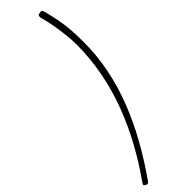

<svg xmlns="http://www.w3.org/2000/svg" viewBox="-361 -937 1001 1001"><g transform="rotate(-45 139.5 -436.5)"><path d="M-9 54Q52 -32 101 -122Q150 -212 185 -305.5Q220 -399 238.5 -495.5Q257 -592 258 -692Q258 -730 253.5 -770.5Q249 -811 242 -851.5Q235 -892 224 -929Q223 -940 225.5 -944.5Q228 -949 238 -950Q247 -952 251.5 -951Q256 -950 258 -944Q270 -902 278.5 -858.5Q287 -815 290 -772.5Q293 -730 293 -689Q294 -587 274.5 -489Q255 -391 218.5 -297Q182 -203 131 -111.5Q80 -20 17 69Q12 76 7.5 77.5Q3 79 -5 75Q-13 71 -14 67Q-15 63 -9 54Z"/></g></svg>

Font: Playwrite IS Thin
Style: Regular
Weight: 250
Designer: Veronika Burian, José Scaglione
Foundry: TypeTogether
Version: Version 1.002